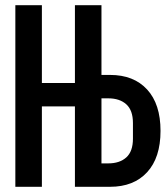

<svg xmlns="http://www.w3.org/2000/svg" viewBox="-20 -718 640 738"><path d="M268 -309H141V0H39V-698H141V-399H268V-698H370V-430H403Q494 -430 545.5 -374Q597 -318 597 -215Q597 -112 545.5 -56Q494 0 403 0H268ZM396 -90Q440 -90 465.5 -113Q491 -136 491 -185V-245Q491 -294 465.5 -317Q440 -340 396 -340H370V-90Z"/></svg>

Font: IBM Plex Mono Medium
Style: Regular
Weight: 500
Monospace: yes
Designer: Mike Abbink, Paul van der Laan, Pieter van Rosmalen
Foundry: Bold Monday
Version: Version 2.3